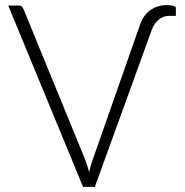

<svg xmlns="http://www.w3.org/2000/svg" viewBox="-20 -729 720 749"><path d="M12 -707.5H53Q60 -707.5 64.5 -703.8Q69 -700 71.5 -694L312 -107Q316 -95.5 320.2 -83.2Q324.5 -71 327.5 -57.5Q330.5 -71 334.2 -83.2Q338 -95.5 342 -107L525.5 -630.5Q539 -670.5 567 -689.8Q595 -709 629.5 -709Q645.5 -709 655.8 -706.2Q666 -703.5 666 -698V-667H639Q617.5 -667 599.5 -652.8Q581.5 -638.5 572 -612.5L350 0H304Z"/></svg>

Font: Lato Light
Style: Regular
Weight: 300
Designer: Lukasz Dziedzic
Foundry: tyPoland Lukasz Dziedzic
Version: Version 2.007; 2014-02-27